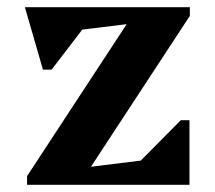

<svg xmlns="http://www.w3.org/2000/svg" viewBox="-20 -512 596 532"><path d="M55 0V-24L331 -445L208 -430L123 -319H99L49 -492H506V-468L232 -50L370 -67L481 -179H505V0Z"/></svg>

Font: Platypi SemiBold
Style: Regular
Weight: 600
Designer: David Sargent
Foundry: Bolt Cutter Type
Version: Version 1.200; ttfautohint (v1.8.4.7-5d5b)